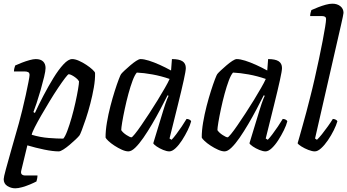

<svg xmlns="http://www.w3.org/2000/svg" viewBox="-23 -820 1881 1040"><path d="M59.9 200Q36.7 200 16.8 187.5Q-3 175 -3 150.2Q-3 140.4 9 96.2Q21 52 39.7 -13.7Q58.4 -79.5 79.4 -153Q87.6 -182.1 97.5 -223.1Q107.5 -264.1 116.5 -304.8Q125.4 -345.5 131.2 -375.7Q137.1 -405.9 137.1 -413.5Q137.1 -425 130 -429Q123 -433 109.5 -433H52.6Q52.6 -441.8 55 -451.2Q57.4 -460.6 59.4 -465.4Q74.8 -472.4 95.6 -480.5Q116.5 -488.7 137 -494.3Q157.6 -500 170.9 -500Q196.8 -500 210.3 -487.2Q223.8 -474.4 223.8 -451.3Q223.8 -436 215.9 -403.2Q208 -370.4 197 -332Q186 -293.7 175.1 -261Q164.2 -228.2 158 -213L166 -208Q186 -251.5 212.1 -301.5Q238.2 -351.5 266.2 -397.2Q294.2 -442.8 320.7 -471.4Q347.2 -500 367.8 -500Q383.8 -500 404.2 -491Q424.6 -482 444.3 -469Q464 -456 477.5 -443.5Q490.9 -431 491.9 -425Q492.9 -389.8 485.3 -346.2Q477.7 -302.5 466.2 -258.5Q454.7 -214.5 442.2 -177Q429.7 -139.5 420.2 -115Q410.7 -90.5 407.7 -86.8Q401.7 -78.8 386.9 -64.8Q372.1 -50.8 354.5 -35.8Q336.8 -20.8 320.5 -10.4Q304.3 0 295.3 0Q263.8 0 216.5 -9.7Q169.2 -19.5 125.2 -32.7L92.4 102.9Q88.6 117.7 94.7 124.1Q100.7 130.5 113.7 130.5H180Q180 138.3 178.2 147.3Q176.5 156.4 174.5 162.8Q161.1 170 139.8 179Q118.5 187.9 96.8 194Q75.2 200 59.9 200ZM319.9 -69.1Q330.1 -80.4 341.8 -111.7Q353.5 -143 365 -183.2Q376.5 -223.5 385.4 -264Q394.4 -304.5 399.7 -335.9Q405 -367.3 405 -379.3Q400.3 -388.5 389 -397.5Q377.8 -406.5 366.6 -412.3Q355.4 -418 349.4 -418Q345.4 -418 329.6 -397.4Q313.9 -376.9 291.6 -343.6Q269.2 -310.3 245.7 -271.4Q222.1 -232.5 200.7 -195.4Q179.4 -158.4 165.1 -130.2Q150.7 -102 148.7 -90Q195.7 -76 241.4 -72.6Q287 -69.1 319.9 -69.1Z M672.5 0Q657.3 0 637.2 -9Q617 -18 597.1 -31Q577.1 -44 564 -56.5Q550.8 -69 548.8 -75Q548.6 -112 556.1 -156.3Q563.6 -200.7 575.1 -245.3Q586.6 -289.8 598.6 -327.4Q610.6 -365 620.1 -389.8Q629.6 -414.6 632.8 -418.6Q638 -425.4 652 -438.5Q665.9 -451.5 682.6 -465.8Q699.3 -480.1 714.5 -490.1Q729.7 -500 738.3 -500Q756.6 -500 783.7 -491.5Q810.7 -483 842.3 -468.8Q873.9 -454.5 903.6 -438.1L908.3 -500Q947.3 -500 965.4 -488.2Q983.5 -476.4 983.5 -451.3Q983.5 -436.4 972.1 -384.9Q960.8 -333.4 940.9 -253.3Q921.1 -173.1 895.3 -69.8L906.3 -62.8Q916.9 -73.4 931.5 -92.8Q946.1 -112.3 961.3 -134.7Q976.5 -157.1 987.5 -175.8Q996.3 -175.8 1003.5 -171.9Q1010.6 -168 1012.4 -163.2Q1007.2 -142.2 993.7 -114.6Q980.2 -87 963.2 -60.6Q946.2 -34.2 927.9 -17.1Q909.6 0 894.1 0Q880.2 0 860.6 -8Q841 -16.1 825.6 -26.6Q810.2 -37.2 807.2 -44L861.3 -221.6Q867.3 -241 872.6 -257.1Q878 -273.1 882.6 -284.4Q887.2 -295.7 890 -301L884.7 -304Q867.5 -270 846 -229Q824.5 -188 800.6 -147.5Q776.7 -107 753.6 -73.5Q730.4 -40 709.6 -20Q688.9 0 672.5 0ZM688.9 -76.2Q692.9 -76.2 707.5 -94.1Q722.1 -111.9 742.4 -141.5Q762.6 -171 785.8 -206.3Q809 -241.6 830.8 -277.3Q852.5 -313 870.1 -343.5Q887.7 -373.9 895.7 -392.4Q849.2 -408.4 802.8 -416.8Q756.5 -425.2 718.2 -426.9Q707 -414.6 695.2 -383.3Q683.5 -352 672.5 -311.6Q661.6 -271.2 652.9 -230.3Q644.1 -189.4 638.9 -158Q633.7 -126.6 633.7 -114.9Q643.2 -100.7 662.1 -88.5Q680.9 -76.2 688.9 -76.2Z M1193.5 0Q1178.3 0 1158.2 -9Q1138 -18 1118.1 -31Q1098.1 -44 1085 -56.5Q1071.8 -69 1069.8 -75Q1069.6 -112 1077.1 -156.3Q1084.6 -200.7 1096.1 -245.3Q1107.6 -289.8 1119.6 -327.4Q1131.6 -365 1141.1 -389.8Q1150.6 -414.6 1153.8 -418.6Q1159 -425.4 1173 -438.5Q1186.9 -451.5 1203.6 -465.8Q1220.3 -480.1 1235.5 -490.1Q1250.7 -500 1259.3 -500Q1277.6 -500 1304.7 -491.5Q1331.7 -483 1363.3 -468.8Q1394.9 -454.5 1424.6 -438.1L1429.3 -500Q1468.3 -500 1486.4 -488.2Q1504.5 -476.4 1504.5 -451.3Q1504.5 -436.4 1493.1 -384.9Q1481.8 -333.4 1461.9 -253.3Q1442.1 -173.1 1416.3 -69.8L1427.3 -62.8Q1437.9 -73.4 1452.5 -92.8Q1467.1 -112.3 1482.3 -134.7Q1497.5 -157.1 1508.5 -175.8Q1517.3 -175.8 1524.5 -171.9Q1531.6 -168 1533.4 -163.2Q1528.2 -142.2 1514.7 -114.6Q1501.2 -87 1484.2 -60.6Q1467.2 -34.2 1448.9 -17.1Q1430.6 0 1415.1 0Q1401.2 0 1381.6 -8Q1362 -16.1 1346.6 -26.6Q1331.2 -37.2 1328.2 -44L1382.3 -221.6Q1388.3 -241 1393.6 -257.1Q1399 -273.1 1403.6 -284.4Q1408.2 -295.7 1411 -301L1405.7 -304Q1388.5 -270 1367 -229Q1345.5 -188 1321.6 -147.5Q1297.7 -107 1274.6 -73.5Q1251.4 -40 1230.6 -20Q1209.9 0 1193.5 0ZM1209.9 -76.2Q1213.9 -76.2 1228.5 -94.1Q1243.1 -111.9 1263.4 -141.5Q1283.6 -171 1306.8 -206.3Q1330 -241.6 1351.8 -277.3Q1373.5 -313 1391.1 -343.5Q1408.7 -373.9 1416.7 -392.4Q1370.2 -408.4 1323.8 -416.8Q1277.5 -425.2 1239.2 -426.9Q1228 -414.6 1216.2 -383.3Q1204.5 -352 1193.5 -311.6Q1182.6 -271.2 1173.9 -230.3Q1165.1 -189.4 1159.9 -158Q1154.7 -126.6 1154.7 -114.9Q1164.2 -100.7 1183.1 -88.5Q1201.9 -76.2 1209.9 -76.2Z M1682.3 0Q1667.7 0 1647.1 -8Q1626.5 -16.1 1609.7 -26.6Q1592.9 -37.2 1589.1 -44Q1592.5 -55.5 1599.7 -80.8Q1606.8 -106.1 1616.4 -140.4Q1626.1 -174.7 1636.5 -213.4Q1646.9 -252 1656.1 -289.4Q1669.1 -339.3 1681.4 -393.9Q1693.8 -448.5 1704.9 -500.8Q1716 -553.1 1724.6 -598.1Q1733.2 -643.1 1738.2 -674.4Q1743.2 -705.6 1743.2 -716.3Q1743.2 -726 1737 -729.5Q1730.7 -733 1719.9 -733H1657Q1657 -740.6 1659.3 -750.6Q1661.7 -760.6 1663.7 -765.4Q1679.6 -772.6 1700.5 -780.8Q1721.3 -788.9 1741.6 -794.5Q1762 -800 1777.3 -800Q1803.6 -800 1820.6 -786.4Q1837.7 -772.7 1837.7 -750.2Q1837.7 -748 1833.9 -728.5Q1830.1 -709 1824.9 -687.6L1683.5 -69.8L1693.8 -62.8Q1705.1 -73.4 1721.1 -93.3Q1737.1 -113.3 1753.3 -136.1Q1769.5 -158.9 1779.8 -175.8Q1787.5 -175.8 1795.1 -172Q1802.6 -168.2 1804.6 -163.2Q1798.6 -142.2 1785 -114.6Q1771.4 -87 1753.4 -60.6Q1735.4 -34.2 1716.6 -17.1Q1697.9 0 1682.3 0Z"/></svg>

Font: Texturina Medium
Style: Italic
Weight: 500
Italic angle: -11°
Designer: Guillermo Torres Carreño
Foundry: Omnibus-Type
Version: Version 1.002